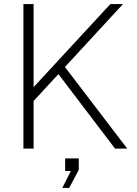

<svg xmlns="http://www.w3.org/2000/svg" viewBox="-20 -730 674 943"><path d="M95 0V-710H145V-302L522 -710H584L299 -401L605 0H545L267 -366L145 -234V0ZM286 193 328 110H300V48H367V104L320 193Z"/></svg>

Font: Geist ExtLt
Style: Regular
Weight: 400
Designer: Basement.studio, Andrés Briganti, Mateo Zaragoza
Foundry: Basement.studio, Vercel, Andrés Briganti, Guido Ferreyra, Mateo Zaragoza
Version: Version 1.401